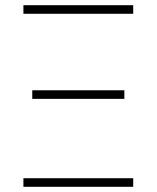

<svg xmlns="http://www.w3.org/2000/svg" viewBox="-20 -718 602 738"><path d="M70 -698H492V-665H70ZM104 -371H458V-338H104ZM70 -33H492V0H70Z"/></svg>

Font: IBM Plex Sans ExtLt
Style: Regular
Weight: 200
Designer: Mike Abbink, Paul van der Laan, Pieter van Rosmalen
Foundry: Bold Monday
Version: Version 3.005